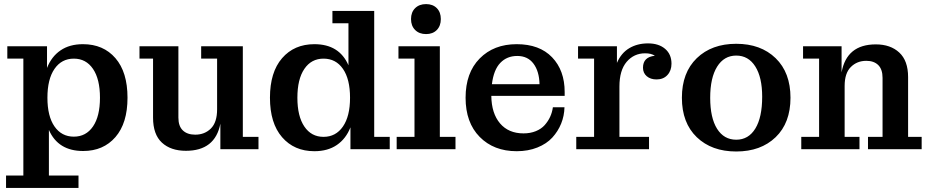

<svg xmlns="http://www.w3.org/2000/svg" viewBox="-20 -736 4585 947"><path d="M9.8 190.9V129.9H95.2V-446.8H16.1V-507.8H211.9V-400.9Q233.9 -457 278.6 -487.5Q323.2 -518.1 389.2 -518.1Q489.7 -518.1 549.3 -449.2Q608.9 -380.4 608.9 -253.9Q608.9 -128.4 549.3 -59.8Q489.7 8.8 390.1 8.8Q266.6 8.8 221.2 -95.2V129.9H367.2V190.9ZM344.2 -62Q404.3 -62 438.7 -112.3Q473.1 -162.6 473.1 -253.9Q473.1 -345.7 438.7 -396.2Q404.3 -446.8 344.2 -446.8Q283.7 -446.8 248.8 -396.2Q213.9 -345.7 213.9 -253.9Q213.9 -162.6 248.8 -112.3Q283.7 -62 344.2 -62Z M897 7.8Q822.3 7.8 778.6 -32.5Q734.9 -72.8 734.9 -155.8V-446.8H668V-507.8H859.9V-155.8Q859.9 -113.8 881.8 -92.8Q903.8 -71.8 942.9 -71.8Q989.7 -71.8 1020.3 -102.3Q1050.8 -132.8 1050.8 -196.8V-446.8H972.2V-507.8H1177.7V-61H1254.9V0H1066.9V-126Q1041 7.8 897 7.8Z M1530.8 9.8Q1431.2 9.8 1371.3 -59.3Q1311.5 -128.4 1311.5 -253.9Q1311.5 -379.9 1371.3 -449Q1431.2 -518.1 1530.8 -518.1Q1653.3 -518.1 1698.7 -414.1V-621.1H1619.6V-682.1H1825.7V-61H1902.3V0H1708.5V-107.9Q1686.5 -51.8 1641.6 -21Q1596.7 9.8 1530.8 9.8ZM1575.7 -61Q1636.2 -61 1671.4 -111.8Q1706.5 -162.6 1706.5 -253.9Q1706.5 -345.7 1671.6 -396.2Q1636.7 -446.8 1575.7 -446.8Q1515.6 -446.8 1481.2 -396.2Q1446.8 -345.7 1446.8 -253.9Q1446.8 -162.6 1481.2 -111.8Q1515.6 -61 1575.7 -61Z M2081.5 -567.9Q2047.9 -567.9 2027.6 -588.1Q2007.3 -608.4 2007.3 -642.1Q2007.3 -675.8 2027.6 -695.8Q2047.9 -715.8 2081.5 -715.8Q2114.7 -715.8 2134.5 -695.8Q2154.3 -675.8 2154.3 -642.1Q2154.3 -608.4 2134.5 -588.1Q2114.7 -567.9 2081.5 -567.9ZM1936.5 0V-61H2024.4V-446.8H1945.3V-507.8H2149.4V-61H2226.6V0Z M2528.3 9.8Q2415.5 9.8 2345.9 -60.8Q2276.4 -131.3 2276.4 -253.9Q2276.4 -377 2345.9 -447.5Q2415.5 -518.1 2528.3 -518.1Q2641.1 -518.1 2703.1 -453.4Q2765.1 -388.7 2765.1 -282.2V-263.2H2403.3Q2404.3 -176.8 2446.3 -127.4Q2488.3 -78.1 2562 -78.1Q2595.7 -78.1 2622.8 -89.1Q2649.9 -100.1 2666.7 -119.1Q2683.6 -138.2 2693.6 -160.2Q2703.6 -182.1 2707 -207H2764.2Q2763.2 -164.6 2747.8 -126.5Q2732.4 -88.4 2704.3 -57.6Q2676.3 -26.9 2630.6 -8.5Q2585 9.8 2528.3 9.8ZM2641.1 -320.8Q2639.6 -384.3 2611.3 -422.1Q2583 -460 2531.2 -460Q2480.5 -460 2447.8 -426Q2415 -392.1 2406.2 -320.8Z M2822.3 0V-61H2910.2V-446.8H2831.1V-507.8H3022.9V-425.8Q3043.9 -474.6 3083.7 -498.3Q3123.5 -522 3176.3 -522Q3229 -522 3260.5 -495.1Q3292 -468.3 3292 -421.9Q3292 -387.7 3272 -366Q3252 -344.2 3218.3 -344.2Q3188.5 -344.2 3169.9 -360.1Q3151.4 -376 3151.4 -401.9Q3151.4 -455.1 3210 -460.9Q3192.4 -473.1 3162.1 -473.1Q3106.9 -473.1 3071 -431.2Q3035.2 -389.2 3035.2 -309.1V-61H3181.2V0Z M3805.7 -59.3Q3732.4 11.2 3611.3 11.2Q3490.2 11.2 3416.7 -59.3Q3343.3 -129.9 3343.3 -253.9Q3343.3 -377.9 3416.7 -449Q3490.2 -520 3611.3 -520Q3732.4 -520 3805.7 -449Q3878.9 -377.9 3878.9 -253.9Q3878.9 -129.9 3805.7 -59.3ZM3739.3 -258.8Q3739.3 -354.5 3705.3 -408.2Q3671.4 -461.9 3611.3 -461.9Q3551.3 -461.9 3517.1 -407.2Q3482.9 -352.5 3482.9 -253.9Q3482.9 -154.8 3516.8 -100.8Q3550.8 -46.9 3611.3 -46.9Q3671.9 -46.9 3705.6 -102.1Q3739.3 -157.2 3739.3 -258.8Z M3932.1 0V-61H4020V-446.8H3940.9V-507.8H4130.9V-378.9Q4155.8 -517.1 4299.8 -517.1Q4372.1 -517.1 4415.5 -476.8Q4459 -436.5 4459 -356V-61H4525.9V0H4261.2V-61H4333V-352.1Q4333 -394 4311.8 -415Q4290.5 -436 4252.9 -436Q4207 -436 4176.5 -405.5Q4146 -375 4146 -312V-61H4219.2V0Z"/></svg>

Font: Montagu Slab 144pt Medium
Style: Regular
Weight: 500
Designer: Florian Karsten
Foundry: Florian Karsten
Version: Version 1.000